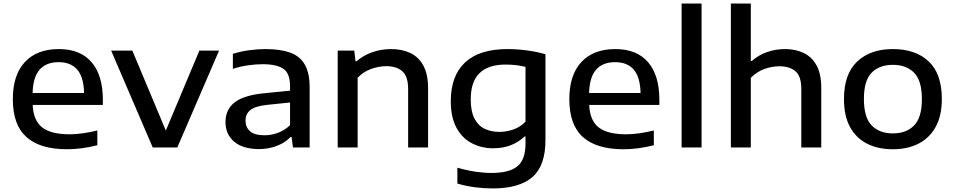

<svg xmlns="http://www.w3.org/2000/svg" viewBox="-20 -828 5360 1078"><path d="M356 10Q205.5 10 128.8 -58.2Q52 -126.5 52 -271Q52 -407 119.8 -479.8Q187.5 -552.5 310.5 -552.5Q430.5 -552.5 494 -479Q557.5 -405.5 557.5 -268V-239H163.5Q167.5 -151 217 -112.5Q266.5 -74 371.5 -74Q407.5 -74 447 -79.8Q486.5 -85.5 526.5 -95.5V-12.5Q480.5 -1 438.5 4.5Q396.5 10 356 10ZM309 -479Q240 -479 202.8 -437.2Q165.5 -395.5 163 -306H452Q450 -395 413.8 -437Q377.5 -479 309 -479Z M837.5 0 604 -544H723L911 -95L1099.5 -544H1210L975.5 0Z M1435 9Q1343 9 1294.5 -32.8Q1246 -74.5 1246 -142.5Q1246 -214.5 1299.5 -254.8Q1353 -295 1473.5 -305.5L1608.5 -319V-344Q1608.5 -416.5 1570.8 -442Q1533 -467.5 1454 -467.5Q1419 -467.5 1374.5 -461.5Q1330 -455.5 1287.5 -441.5V-525.5Q1328.5 -539 1377.8 -545.8Q1427 -552.5 1470 -552.5Q1553.5 -552.5 1608.8 -532.8Q1664 -513 1691.2 -465.8Q1718.5 -418.5 1718.5 -336.5V0H1625L1617 -58.5H1611Q1580.5 -26.5 1534 -8.8Q1487.5 9 1435 9ZM1358.5 -151.5Q1358.5 -113 1384.2 -90.8Q1410 -68.5 1465 -68.5Q1503.5 -68.5 1541 -82.5Q1578.5 -96.5 1608.5 -125V-252.5L1482 -239.5Q1414.5 -232.5 1386.5 -210.8Q1358.5 -189 1358.5 -151.5Z M1876 0V-544H1969L1976 -484.5H1982.5Q2020.5 -517.5 2070.8 -535Q2121 -552.5 2175.5 -552.5Q2237.5 -552.5 2284.2 -530.2Q2331 -508 2357.2 -459.2Q2383.5 -410.5 2383.5 -332V0H2271.5V-327.5Q2271.5 -399 2239 -427.8Q2206.5 -456.5 2148.5 -456.5Q2108 -456.5 2064.5 -441.2Q2021 -426 1988 -391.5V0Z M2745.5 230Q2699 230 2647.5 223.5Q2596 217 2548 202.5V113.5Q2601 129 2649.2 136Q2697.5 143 2739 143Q2840.5 143 2885.5 105.2Q2930.5 67.5 2930.5 -21V-61.5H2924.5Q2893 -30.5 2848.8 -13Q2804.5 4.5 2749.5 4.5Q2683.5 4.5 2629.2 -23.8Q2575 -52 2543 -110.5Q2511 -169 2511 -260.5Q2511 -402.5 2591.2 -477.5Q2671.5 -552.5 2829.5 -552.5Q2883.5 -552.5 2939 -545Q2994.5 -537.5 3042.5 -523.5V-41Q3042.5 102.5 2969.2 166.2Q2896 230 2745.5 230ZM2784 -87.5Q2823.5 -87.5 2862.2 -101Q2901 -114.5 2930.5 -145V-452.5Q2908.5 -458 2880.5 -461.8Q2852.5 -465.5 2819 -465.5Q2722 -465.5 2672.5 -417.5Q2623 -369.5 2623 -270Q2623 -202.5 2643.8 -162.5Q2664.5 -122.5 2701 -105Q2737.5 -87.5 2784 -87.5Z M3480.5 10Q3330 10 3253.2 -58.2Q3176.5 -126.5 3176.5 -271Q3176.5 -407 3244.2 -479.8Q3312 -552.5 3435 -552.5Q3555 -552.5 3618.5 -479Q3682 -405.5 3682 -268V-239H3288Q3292 -151 3341.5 -112.5Q3391 -74 3496 -74Q3532 -74 3571.5 -79.8Q3611 -85.5 3651 -95.5V-12.5Q3605 -1 3563 4.5Q3521 10 3480.5 10ZM3433.5 -479Q3364.5 -479 3327.2 -437.2Q3290 -395.5 3287.5 -306H3576.5Q3574.5 -395 3538.2 -437Q3502 -479 3433.5 -479Z M3807 0V-808H3919V0Z M4083.5 0V-808H4195.5V-486H4201.5Q4239 -519 4287 -535.8Q4335 -552.5 4388 -552.5Q4447.5 -552.5 4493.2 -530.2Q4539 -508 4565 -460Q4591 -412 4591 -334.5V0H4479V-328.5Q4479 -400.5 4445.8 -428.2Q4412.5 -456 4356 -456Q4313 -456 4270.2 -440Q4227.5 -424 4195.5 -391V0Z M4993 10Q4910.5 10 4848.8 -21Q4787 -52 4752.8 -114.5Q4718.5 -177 4718.5 -272Q4718.5 -412.5 4792.8 -482.5Q4867 -552.5 4993 -552.5Q5120.5 -552.5 5194.2 -483.2Q5268 -414 5268 -272Q5268 -178.5 5233.5 -115.8Q5199 -53 5137 -21.5Q5075 10 4993 10ZM4993 -79Q5068.5 -79 5112.2 -123.5Q5156 -168 5156 -271.5Q5156 -375.5 5112.2 -419.8Q5068.5 -464 4993 -464Q4917.5 -464 4874 -420Q4830.5 -376 4830.5 -272.5Q4830.5 -168.5 4874 -123.8Q4917.5 -79 4993 -79Z"/></svg>

Font: Encode Sans Exp Md
Style: Regular
Weight: 500
Width: 7
Designer: Multiple Designers
Foundry: Impallari Type
Version: Version 3.002; ttfautohint (v1.8.3) -l 8 -r 50 -G 200 -x 14 